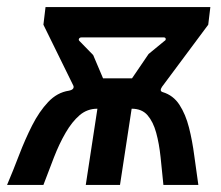

<svg xmlns="http://www.w3.org/2000/svg" viewBox="-43 -524 625 544"><path d="M-23 0Q-6 -40 11 -84.5Q28 -129 48 -168.5Q68 -208 93.5 -235Q119 -262 152 -267Q162 -269 164.5 -273.5Q167 -278 164 -283L80 -454L86 -504H553L547 -454L416 -278Q408 -266 418 -263Q448 -254 465.5 -227Q483 -200 492.5 -162.5Q502 -125 507.5 -82.5Q513 -40 519 0H420Q416 -40 412 -78.5Q408 -117 399.5 -148Q391 -179 375 -197.5Q359 -216 330 -216L297 0H200L233 -216Q204 -216 182.5 -197.5Q161 -179 143 -148Q125 -117 110 -78.5Q95 -40 80 0ZM249 -302H331L378 -371L423 -408Q427 -410 426.5 -414Q426 -418 421 -418H188Q183 -418 181 -414.5Q179 -411 182 -408L221 -368Z"/></svg>

Font: Finlandica Medium
Style: Italic
Weight: 500
Italic angle: -8°
Designer: Niklas Ekholm, Juho Hiilivirta, Jaakko Suomalainen
Foundry: Helsinki Type Studio
Version: Version 1.063